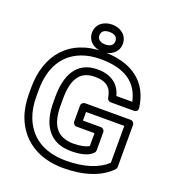

<svg xmlns="http://www.w3.org/2000/svg" viewBox="-167 -1055 1102 1218"><g transform="rotate(20 384.0 -446.0)"><path d="M406.6 -83C461.2 -83 520.9 -90.3 553.7 -126.1C557.9 -130.7 560.3 -136.8 560.3 -143V-266C560.3 -281.1 546 -291 535.3 -291H414V-349H672V-100.3C616.6 -47.3 523.6 -15 397.8 -15C238.3 -15 147.2 -89.8 106.6 -196.4C91.7 -235.3 84 -281.1 84 -334V-376C84 -530.9 146.5 -631.4 260.4 -674.6C297.5 -688.7 339.5 -696 386.8 -696C555.3 -696 641.4 -629.8 667.4 -510H560C540.6 -583.7 484.5 -628 391.2 -628C244 -628 197.9 -507.4 197.9 -377V-334C197.9 -196.5 253.8 -83 406.6 -83ZM34 -376V-334C34 -276.3 42.4 -224.3 59.8 -178.6C107.6 -53.2 220.2 35 397.8 35C537.1 35 647.6 -1.9 715.1 -72.7C718.6 -76.5 722 -83.4 722 -90V-374C722 -384.7 712.1 -399 697 -399H389C378.3 -399 364 -389.1 364 -374V-266C364 -255.3 373.9 -241 389 -241H510.3V-154.2C492 -141.5 451.1 -133 406.6 -133C289.8 -133 247.9 -207.8 247.9 -334V-377C247.9 -500.7 284.3 -578 391.2 -578C473.6 -578 504.8 -543.7 515 -481C516.8 -469.8 527.2 -460 539.7 -460H697C719.2 -460 723.1 -478.1 721.8 -488.1C700.8 -653.9 584 -746 386.8 -746C156.4 -746 34 -593.8 34 -376ZM381.3 -793C344.7 -793 327.1 -811.4 327.1 -835C327.1 -860.5 343.4 -877 381.3 -877C418.9 -877 435.5 -859.4 435.5 -835C435.5 -810.6 418.9 -793 381.3 -793ZM381.3 -743C437.3 -743 485.5 -777.4 485.5 -835C485.5 -892.6 437.3 -927 381.3 -927C325.7 -927 277.1 -893.8 277.1 -835C277.1 -777.6 326.2 -743 381.3 -743Z"/></g></svg>

Font: Asimov
Style: WidOu
Weight: 500
Designer: Google
Version: Version 2.000980; 2014